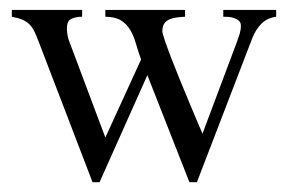

<svg xmlns="http://www.w3.org/2000/svg" viewBox="-20 -357 584 388"><path d="M538.1 -323.2Q520 -320.8 508.5 -309.3Q497.1 -297.9 490.2 -280.8L377.9 11.2H362.8L277.8 -205.1L181.2 11.2H167L58.1 -272.9Q53.7 -284.7 49.6 -293.2Q45.4 -301.8 39.6 -307.6Q33.7 -313.5 25.4 -317.1Q17.1 -320.8 3.9 -323.2V-336.9H146V-323.2Q133.8 -323.2 124.5 -319.1Q115.2 -314.9 115.2 -299.8Q115.2 -293 116.5 -285.9Q117.7 -278.8 120.1 -272.9L192.9 -79.1L265.1 -236.8Q258.8 -254.4 254.4 -269.8Q250 -285.2 242.9 -296.9Q235.8 -308.6 224.6 -315.7Q213.4 -322.8 192.9 -323.2V-336.9H354V-323.2Q345.7 -322.8 337.6 -321.8Q329.6 -320.8 323 -318.1Q316.4 -315.4 312.3 -309.8Q308.1 -304.2 308.1 -293.9Q308.1 -290 313.2 -274.9Q318.4 -259.8 326.4 -238.8Q334.5 -217.8 344.2 -194.1Q354 -170.4 363 -148.7Q372.1 -127 379.2 -110.1Q386.2 -93.3 389.2 -86.9L459 -272.9Q461.9 -280.8 464.4 -288.8Q466.8 -296.9 466.8 -305.2Q466.8 -311.5 462.9 -314.9Q459 -318.4 453.6 -320.3Q448.2 -322.3 442.1 -322.8Q436 -323.2 431.2 -323.2V-336.9H538.1Z"/></svg>

Font: Scheherazade Rohingya
Style: Regular
Weight: 400
Designer: SIL International
Foundry: SIL International
Version: Version 2.000 (build 440/429)